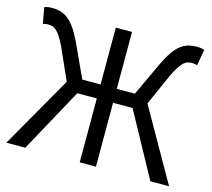

<svg xmlns="http://www.w3.org/2000/svg" viewBox="-97 -785 999 903"><g transform="rotate(15 402.5 -334.0)"><path d="M6 0 206 -350 137 -505Q124 -532 113 -548.5Q102 -565 92 -574Q82 -583 72 -585.5Q62 -588 51 -588Q46 -588 39.5 -587Q33 -586 27 -584L13 -662Q21 -665 30.5 -666.5Q40 -668 49 -668Q71 -668 90 -663Q109 -658 127 -644.5Q145 -631 162 -607Q179 -583 197 -546L274 -379H363V-656H442V-379H530L608 -546Q626 -583 643 -607Q660 -631 678 -644.5Q696 -658 715 -663Q734 -668 756 -668Q765 -668 774.5 -666.5Q784 -665 792 -662L778 -584Q771 -586 765 -587Q759 -588 754 -588Q743 -588 733 -585.5Q723 -583 713 -574Q703 -565 692 -548.5Q681 -532 668 -505L599 -350L798 0H707L537 -311H442V0H363V-311H268L98 0Z"/></g></svg>

Font: Giro Regular
Style: Regular
Weight: 400
Designer: Paul D. Hunt
Foundry: Adobe Systems Incorporated
Version: Version 1.000;PS 1.0;hotconv 1.0.88;makeotf.lib2.5.647800